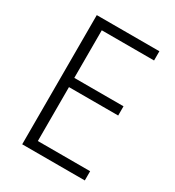

<svg xmlns="http://www.w3.org/2000/svg" viewBox="-173 -816 838 919"><g transform="rotate(30 246.0 -357.0)"><path d="M91 0H437V-51H148V-349H420V-400H148V-663H437V-714H91Z"/></g></svg>

Font: Noto Sans SemiCondensed Light
Style: Regular
Weight: 300
Width: 4
Designer: Monotype Design Team
Foundry: Monotype Imaging Inc.
Version: Version 2.013